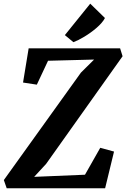

<svg xmlns="http://www.w3.org/2000/svg" viewBox="-36 -1000 671 1020"><path d="M-15.6 -43.5 394 -614.3 463.9 -683.6 219.2 -677.2 159.7 -550.3 86.4 -561.5 116.2 -743.2H602.1L615.2 -701.2L209 -129.4L145.5 -60.5L415.5 -71.8L496.6 -214.8L569.8 -194.8L522.5 0H-0.5ZM308.6 -813.5 443.4 -980.5 521.5 -904.3Q515.1 -891.6 503.4 -878.2Q491.7 -864.7 477.1 -852.1Q462.4 -839.4 445.8 -827.4Q429.2 -815.4 412.6 -805.4Q396 -795.4 380.9 -787.8Q365.7 -780.3 354 -775.9Z"/></svg>

Font: Merriweather Bold
Style: Italic
Weight: 700
Italic angle: -7°
Designer: Eben Sorkin ( eben@eyebytes.com )
Foundry: Eben Sorkin ( eben@eyebytes.com )
Version: Version 1.5; ttfautohint (v0.97) -l 13 -r 13 -G 200 -x 24 -f